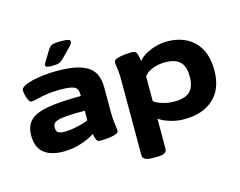

<svg xmlns="http://www.w3.org/2000/svg" viewBox="-121 -906 1623 1299"><g transform="rotate(-15 691.0 -256.0)"><path d="M227 8Q136 8 88.5 -32Q41 -72 41 -153Q41 -219 78 -256.5Q115 -294 201 -309.5Q287 -325 435 -325V-339Q435 -377 409 -390Q383 -403 310 -403Q254 -403 212 -396Q170 -389 143 -382Q116 -375 104 -375Q93 -375 84.5 -391.5Q76 -408 71 -429Q66 -450 66 -463Q66 -478 88 -490.5Q110 -503 147 -512Q184 -521 229 -526Q274 -531 321 -531Q409 -531 464.5 -517Q520 -503 550 -477.5Q580 -452 591.5 -417Q603 -382 603 -340V-175Q603 -130 606 -103Q609 -76 611.5 -60.5Q614 -45 614 -34Q614 -22 599.5 -15.5Q585 -9 564 -5.5Q543 -2 521.5 -0.5Q500 1 486 1Q465 1 458.5 -13Q452 -27 446 -56Q408 -30 348.5 -11Q289 8 227 8ZM271 -120Q299 -120 332.5 -126Q366 -132 394.5 -140.5Q423 -149 435 -155V-222Q359 -222 314 -219Q269 -216 246.5 -209Q224 -202 216.5 -191Q209 -180 209 -163Q209 -139 222 -129.5Q235 -120 271 -120ZM301 -572Q274 -572 264.5 -576Q255 -580 255 -589Q255 -594 258.5 -600Q262 -606 267 -615L311 -687Q319 -699 328 -706Q337 -713 354.5 -715.5Q372 -718 406 -718Q436 -718 450.5 -714Q465 -710 465 -699Q465 -685 440 -660L383 -602Q365 -584 350 -578Q335 -572 301 -572Z M796 206Q760 206 743.5 196.5Q727 187 727 168V-349Q727 -396 724.5 -421Q722 -446 719.5 -459Q717 -472 717 -483Q717 -500 739.5 -508Q762 -516 791 -519Q820 -522 841 -522Q869 -522 876.5 -507Q884 -492 891 -448Q910 -473 943.5 -491.5Q977 -510 1016.5 -520.5Q1056 -531 1092 -531Q1212 -531 1282.5 -460.5Q1353 -390 1353 -261Q1353 -131 1277.5 -61.5Q1202 8 1072 8Q1020 8 971 -7.5Q922 -23 896 -43V168Q896 187 880 196.5Q864 206 827 206ZM1037 -125Q1113 -125 1147 -157.5Q1181 -190 1181 -262Q1181 -334 1147.5 -366Q1114 -398 1042 -398Q995 -398 954.5 -381.5Q914 -365 896 -339V-165Q918 -148 957.5 -136.5Q997 -125 1037 -125Z"/></g></svg>

Font: Asap Expanded ExtraBold
Style: Regular
Weight: 800
Width: 7
Designer: Pablo Cosgaya
Foundry: Omnibus-Type
Version: Version 3.001; ttfautohint (v1.8.4.7-5d5b)